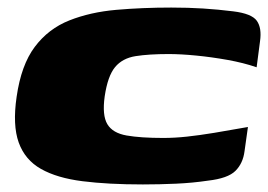

<svg xmlns="http://www.w3.org/2000/svg" viewBox="-20 -482 709 508"><path d="M24 -226Q36 -310 72 -358Q108 -406 163.5 -428Q219 -450 288 -456Q357 -462 433 -462Q478 -462 517.5 -459.5Q557 -457 597 -452Q646 -446 659.5 -427Q673 -408 668 -373L659 -304Q624 -316 582 -323.5Q540 -331 499 -335Q458 -339 426 -339Q374 -339 339 -333.5Q304 -328 284.5 -304.5Q265 -281 257 -227Q250 -177 264 -153.5Q278 -130 315 -123.5Q352 -117 412 -117Q442 -117 474.5 -120.5Q507 -124 546.5 -130.5Q586 -137 636 -146L627 -82Q623 -50 603 -30Q583 -10 530 -4Q490 2 446 4Q402 6 358 6Q266 6 198.5 -2.5Q131 -11 88.5 -35Q46 -59 29.5 -105Q13 -151 24 -226Z"/></svg>

Font: Genos Black
Style: Italic
Weight: 900
Italic angle: -8°
Version: Version 1.010